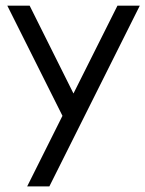

<svg xmlns="http://www.w3.org/2000/svg" viewBox="-20 -460 515 680"><path d="M475.1 -439.9 154.8 200.2H76.2L201.2 -49.8L5.9 -439.9H85L240.2 -128.9L396 -439.9Z"/></svg>

Font: Arcon-Regular
Style: Regular
Weight: 400
Designer: M. Zarth
Foundry: martin zarth - visuelle & digitale kommunikation
Version: Version 1.131;PS 001.131;hotconv 1.0.70;makeotf.lib2.5.58329